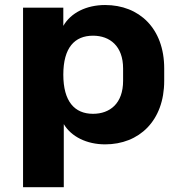

<svg xmlns="http://www.w3.org/2000/svg" viewBox="-20 -570 726 773"><path d="M236.8 183.6V-70.3C267.1 -19.5 329.6 11.2 403.3 11.2C540 11.2 641.1 -83.5 641.1 -244.6V-294.4C641.1 -456.1 540 -549.8 403.3 -549.8C328.1 -549.8 265.1 -518.6 234.9 -465.8V-539.1H72.8V183.6ZM354.5 -111.8C280.3 -111.8 234.9 -161.6 234.9 -269.5C234.9 -377.9 280.3 -426.3 354.5 -426.3C422.4 -426.3 475.6 -384.3 475.6 -294.4V-244.6C475.6 -153.3 422.4 -111.8 354.5 -111.8Z"/></svg>

Font: Winston ExtraBold
Style: Regular
Weight: 800
Designer: Vernon Adams, Kim Jin-seong, David Berlow, Cristiano Sobral
Foundry: The Winston Project Authors
Version: Version 3.004